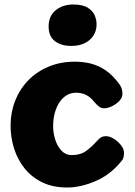

<svg xmlns="http://www.w3.org/2000/svg" viewBox="-20 -829 600 853"><path d="M279 4Q214 4 166.5 -19.5Q119 -43 88 -82.5Q57 -122 42 -171Q27 -220 27 -271Q27 -329 47 -380.5Q67 -432 104.5 -471Q142 -510 195 -532.5Q248 -555 313 -555Q351 -555 385.5 -546Q420 -537 451.5 -515Q483 -493 511 -454Q518 -444 521 -434Q524 -424 524 -413Q524 -395 510 -380.5Q496 -366 477.5 -357Q459 -348 443 -348Q430 -348 420.5 -355Q411 -362 400 -375Q382 -398 362 -407.5Q342 -417 318 -417Q295 -417 276.5 -406Q258 -395 244.5 -375Q231 -355 223.5 -327.5Q216 -300 216 -267Q216 -241 224.5 -211.5Q233 -182 252 -161Q271 -140 300 -140Q338 -140 363.5 -159Q389 -178 414 -206Q423 -216 431 -220Q439 -224 451 -224Q467 -224 485.5 -212.5Q504 -201 517.5 -184Q531 -167 531 -149Q531 -142 529 -131.5Q527 -121 516 -109Q469 -52 403.5 -24Q338 4 279 4ZM297 -625Q251 -625 223.5 -646.5Q196 -668 196 -711Q196 -758 227.5 -783.5Q259 -809 305 -809Q347 -809 369.5 -795Q392 -781 400.5 -761Q409 -741 409 -722Q409 -678 378 -651.5Q347 -625 297 -625Z"/></svg>

Font: Playpen Sans ExtraBold
Style: Regular
Weight: 800
Designer: Laura Meseguer, Veronika Burian, José Scaglione
Foundry: TypeTogether
Version: Version 1.001